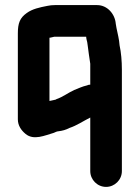

<svg xmlns="http://www.w3.org/2000/svg" viewBox="-20 -532 548 753"><path d="M174 -136V-384C179 -384 187 -387 193 -388H318C318 -381 321 -371 322 -367L324 -353C326 -333 331 -304 334 -282V-200C329 -200 325 -199 321 -197C303 -193 289 -186 271 -179C247 -168 227 -152 201 -143C200 -142 198 -141 197 -141C190 -139 182 -138 174 -136ZM396 201C430 201 458 173 458 139V-259C458 -292 455 -327 449 -354L447 -372C444 -393 437 -417 434 -439C431 -477 401 -512 361 -512H195C185 -512 175 -511 166 -509C135 -503 107 -497 85 -481C58 -462 50 -441 50 -401V-64C50 -40 63 -21 80 -7C112 20 156 -1 191 -11C196 -13 203 -17 208 -17C225 -19 239 -23 252 -30C282 -40 306 -57 334 -71V139C334 173 362 201 396 201Z"/></svg>

Font: Electronic
Style: Thk
Weight: 900
Version: Version 1.011